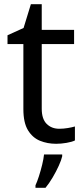

<svg xmlns="http://www.w3.org/2000/svg" viewBox="-20 -679 401 920"><path d="M264 -62Q284 -62 305 -65.5Q326 -69 339 -73V-6Q325 1 299 5.5Q273 10 249 10Q207 10 171.5 -4.5Q136 -19 114 -55Q92 -91 92 -156V-468H16V-510L93 -545L128 -659H180V-536H335V-468H180V-158Q180 -109 203.5 -85.5Q227 -62 264 -62ZM278 70Q274 88 261.5 115.5Q249 143 232.5 171Q216 199 198 221H150V209Q158 192 166.5 165.5Q175 139 182 110.5Q189 82 191 61H278Z"/></svg>

Font: Noto Sans Lao UI
Style: Regular
Weight: 400
Designer: Monotype Design Team
Foundry: Monotype Imaging Inc.
Version: Version 2.000